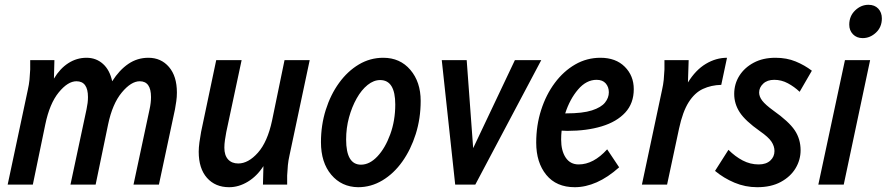

<svg xmlns="http://www.w3.org/2000/svg" viewBox="-20 -770 3699 801"><path d="M12 0 96 -395Q101 -417 103 -437Q105 -457 106 -480V-519H207L205 -442Q230 -484 265 -506.5Q300 -529 341 -529Q381 -529 409.5 -503.5Q438 -478 448 -431Q478 -478 515.5 -503.5Q553 -529 599 -529Q652 -529 685 -490.5Q718 -452 718 -384Q718 -365 715.5 -348Q713 -331 710 -314L643 0H537L604 -314Q610 -341 610 -365Q610 -431 563 -431Q527 -431 488 -384Q449 -337 431 -251L379 0H274L341 -314Q344 -328 345.5 -340.5Q347 -353 347 -365Q347 -431 299 -431Q263 -431 225 -384.5Q187 -338 169 -251L117 0Z M809 -137Q809 -154 812 -176.5Q815 -199 819 -220L882 -519H988L924 -219Q921 -203 918.5 -186Q916 -169 916 -154Q916 -122 931.5 -105Q947 -88 974 -88Q1016 -88 1056 -133Q1096 -178 1115 -267L1167 -519H1272L1188 -123Q1183 -101 1181 -81Q1179 -61 1178 -38V0H1077L1079 -77Q1052 -35 1014 -12Q976 11 936 11Q878 11 843.5 -28Q809 -67 809 -137Z M1319 -177Q1319 -248 1339 -311.5Q1359 -375 1394.5 -424Q1430 -473 1477 -501Q1524 -529 1579 -529Q1649 -529 1692 -478.5Q1735 -428 1735 -349Q1735 -276 1714.5 -211Q1694 -146 1658.5 -96Q1623 -46 1575.5 -17.5Q1528 11 1474 11Q1405 10 1362 -41Q1319 -92 1319 -177ZM1424 -188Q1424 -83 1486 -83Q1522 -83 1554.5 -117.5Q1587 -152 1608 -209.5Q1629 -267 1629 -334Q1629 -436 1566 -436Q1539 -436 1513.5 -415.5Q1488 -395 1468 -359.5Q1448 -324 1436 -280Q1424 -236 1424 -188Z M1823 -519H1927L1954 -152L2128 -519H2238L1963 0H1879Z M2217 -175Q2217 -247 2237.5 -311Q2258 -375 2294.5 -424Q2331 -473 2379.5 -501Q2428 -529 2485 -529Q2549 -529 2586.5 -491.5Q2624 -454 2624 -398Q2624 -339 2588.5 -300.5Q2553 -262 2490.5 -243Q2428 -224 2347 -224Q2335 -224 2323 -225Q2321 -206 2321 -188Q2321 -141 2340 -112.5Q2359 -84 2394 -84Q2456 -84 2513 -147L2563 -72Q2516 -30 2469.5 -9.5Q2423 11 2378 11Q2301 11 2259 -40.5Q2217 -92 2217 -175ZM2469 -437Q2426 -437 2391.5 -396.5Q2357 -356 2338 -297H2342Q2411 -297 2449.5 -309.5Q2488 -322 2504 -342Q2520 -362 2520 -385Q2520 -407 2507 -422Q2494 -437 2469 -437Z M2658 0 2742 -395Q2747 -417 2749 -437Q2751 -457 2752 -480V-519H2853L2850 -426Q2882 -478 2924.5 -503.5Q2967 -529 3013 -529L2989 -416Q2947 -415 2912.5 -399Q2878 -383 2853 -343.5Q2828 -304 2813 -234L2763 0Z M2963 -57 3019 -145Q3047 -117 3078.5 -100.5Q3110 -84 3145 -84Q3176 -84 3193.5 -100Q3211 -116 3211 -140Q3211 -160 3198.5 -179Q3186 -198 3150 -223Q3089 -266 3066 -301.5Q3043 -337 3043 -378Q3043 -420 3064.5 -454Q3086 -488 3124.5 -508.5Q3163 -529 3215 -529Q3262 -529 3299.5 -513.5Q3337 -498 3367 -475L3316 -387Q3294 -408 3267 -422.5Q3240 -437 3210 -437Q3181 -437 3164 -421Q3147 -405 3147 -384Q3147 -367 3160 -350Q3173 -333 3206 -309Q3271 -263 3295.5 -226.5Q3320 -190 3320 -143Q3320 -103 3299 -68Q3278 -33 3237.5 -11Q3197 11 3139 11Q3089 11 3044 -8Q2999 -27 2963 -57Z M3523 -667Q3523 -703 3547.5 -726.5Q3572 -750 3603 -750Q3629 -750 3644 -734Q3659 -718 3659 -693Q3659 -657 3634.5 -634Q3610 -611 3579 -611Q3554 -611 3538.5 -627Q3523 -643 3523 -667ZM3394 0 3505 -519H3610L3500 0Z"/></svg>

Font: Radio Canada Condensed Medium
Style: Italic
Weight: 500
Width: 3
Italic angle: -12°
Designer: Charles Daoud, Etienne Aubert Bonn, Alexandre Saumier Demers, Jacques Le Bailly
Foundry: Radio-Canada
Version: Version 2.104; ttfautohint (v1.8.4.7-5d5b);gftools[0.9.28.de